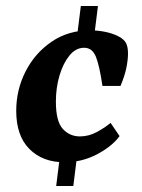

<svg xmlns="http://www.w3.org/2000/svg" viewBox="-20 -543 474 639"><path d="M237 -28 224 76H167L180 -28ZM249 -523H306L292 -411H235ZM194 -3Q122 -3 78 -47Q34 -91 34 -174Q34 -244 65 -305Q96 -366 151.5 -404Q207 -442 280 -442Q307 -442 332.5 -436.5Q358 -431 376 -421Q393 -412 399.5 -399.5Q406 -387 406 -365Q406 -344 400.5 -317Q395 -290 381 -257H321Q311 -325 299 -354.5Q287 -384 260 -384Q232 -384 211 -358Q190 -332 178 -291.5Q166 -251 166 -205Q166 -139 189 -114Q212 -89 246 -89Q275 -89 302 -103.5Q329 -118 348 -134L378 -90Q353 -56 303 -29.5Q253 -3 194 -3Z"/></svg>

Font: Rasa
Style: Italic
Weight: 400
Italic angle: -7.10001°
Designer: Anna Giedrys (Yrsa+Rasa design), David Brezina (Yrsa art-direction, Rasa art-direction, design)
Foundry: Rosetta Type Foundry
Version: Version 2.004